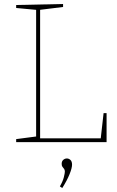

<svg xmlns="http://www.w3.org/2000/svg" viewBox="-20 -712 587 962"><path d="M499 -145H514V0H61V-15L168 -29L161 -21V-670L168 -662L61 -672V-687L296 -692V-677L174 -662L181 -670V-12L174 -19H492L484 -12ZM292 230 280 222Q295 196 300 175.5Q305 155 305 148Q305 139 301 134Q297 129 293 124Q289 119 289 109Q289 96 297 89Q305 82 315 82Q325 82 333 89.5Q341 97 341 113Q341 130 328.5 161Q316 192 292 230Z"/></svg>

Font: Bitter Thin Thin
Style: Regular
Weight: 250
Version: Version 2.002